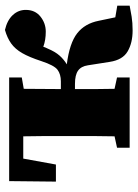

<svg xmlns="http://www.w3.org/2000/svg" viewBox="90 -634 556 776"><g transform="rotate(-90 368.0 -246.0)"><path d="M633 12Q583 12 548.5 -8Q514 -28 506 -80L492 -169Q488 -196 470.5 -208.5Q453 -221 417 -221H396Q396 -181 396 -138.5Q396 -96 397 -61L443 -51V0H159V-51L205 -61Q206 -97 206 -138Q206 -179 206 -210V-277Q206 -309 206 -351Q206 -393 205 -430H115L91 -298H22L24 -487H443V-436L397 -428Q397 -393 396.5 -352.5Q396 -312 396 -278H427Q456 -278 474 -291.5Q492 -305 509 -357Q525 -406 541.5 -434.5Q558 -463 580.5 -479Q603 -495 635 -504Q674 -495 695 -472.5Q716 -450 716 -420Q716 -382 689 -360.5Q662 -339 628 -339Q594 -339 567 -349Q566 -345 564 -340.5Q562 -336 560 -332Q547 -301 531.5 -283.5Q516 -266 496 -254Q582 -243 621.5 -212Q661 -181 672 -125L686 -58L733 -50V0Q714 4 689 8Q664 12 633 12Z"/></g></svg>

Font: Source Serif 4 Black
Style: Regular
Weight: 900
Designer: Frank Grießhammer
Foundry: Adobe
Version: Version 4.005;hotconv 1.1.0;makeotfexe 2.6.0